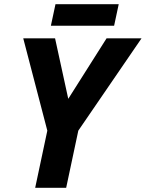

<svg xmlns="http://www.w3.org/2000/svg" viewBox="-20 -897 696 917"><path d="M223 -774H525L547 -877H245ZM148 0H296L354 -273L656 -714H489L306 -425L243 -714H91L206 -273Z"/></svg>

Font: Noto Sans
Style: Bold Italic
Weight: 700
Italic angle: -12°
Designer: Monotype Design Team
Foundry: Monotype Imaging Inc.
Version: Version 2.013